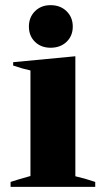

<svg xmlns="http://www.w3.org/2000/svg" viewBox="-20 -724 411 744"><path d="M92 -621Q92 -657 115.5 -680.5Q139 -704 176 -704Q214 -704 238 -680.5Q262 -657 262 -621Q262 -585 238 -562Q214 -539 176 -539Q139 -539 115.5 -562Q92 -585 92 -621ZM21 -19Q38 -25 98 -42V-451Q69 -457 31 -470V-483L272 -506V-41Q308 -33 349 -19V0H21Z"/></svg>

Font: Trirong ExtraBold
Style: Regular
Weight: 800
Designer: Katatrad Team
Foundry: CadsonDemak
Version: Version 1.001